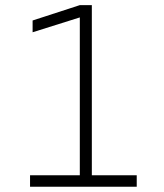

<svg xmlns="http://www.w3.org/2000/svg" viewBox="-20 -713 626 733"><path d="M94.7 0H502V-43.9H330.6V-693.4H284.7L104.5 -634.8V-589.8L284.7 -646.5V-43.9H94.7Z"/></svg>

Font: Cascadia Code PL ExtraLight
Style: Regular
Weight: 200
Monospace: yes
Designer: Aaron Bell
Foundry: Saja Typeworks
Version: Version 2404.023